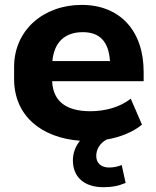

<svg xmlns="http://www.w3.org/2000/svg" viewBox="-20 -570 641 791"><path d="M405.8 201.2C440.9 201.2 465.8 196.8 497.6 183.6L481.4 109.9C462.9 117.2 447.3 120.1 428.7 120.1C397.5 120.1 376.5 102.5 376.5 72.3C376.5 46.4 390.1 21 418.9 4.9C476.1 -4.9 528.8 -26.4 564.9 -56.6L518.6 -163.6C474.6 -127.9 411.6 -111.8 352.5 -111.8C255.9 -111.8 198.7 -149.9 194.8 -235.4H571.8V-273.9C571.8 -442.4 475.1 -549.8 316.4 -549.8C159.7 -549.8 38.1 -446.3 38.1 -294.4V-244.6C38.1 -93.8 148.9 -2.4 309.6 9.8C290.5 33.2 280.3 61 280.3 90.8C280.3 159.2 326.7 201.2 405.8 201.2ZM321.3 -437.5C389.2 -437.5 427.7 -400.4 433.1 -318.4H195.8C203.1 -398.9 250 -437.5 321.3 -437.5Z"/></svg>

Font: Winston ExtraBold
Style: Regular
Weight: 800
Designer: Vernon Adams, Kim Jin-seong, David Berlow, Cristiano Sobral
Foundry: The Winston Project Authors
Version: Version 3.004